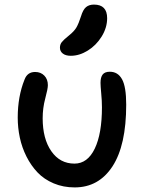

<svg xmlns="http://www.w3.org/2000/svg" viewBox="-20 -840 637 846"><path d="M292 -594.2Q269.5 -594.2 256.8 -604Q244.1 -613.8 244.1 -629.9Q244.1 -644.5 252.7 -655Q261.2 -665.5 283.2 -683.1Q306.6 -701.7 316.7 -719Q326.7 -736.3 336.9 -768.1Q345.7 -797.4 359.1 -808.6Q372.6 -819.8 394 -819.8Q452.1 -819.8 452.1 -759.8Q452.1 -718.3 428.2 -679.4Q404.3 -640.6 367.2 -617.4Q330.1 -594.2 292 -594.2ZM309.1 -14.2Q258.8 -14.2 216.6 -32Q174.3 -49.8 145.5 -80.1Q116.7 -110.4 96.7 -150.1Q76.7 -189.9 67.4 -233.4Q58.1 -276.9 58.1 -321.8Q58.1 -414.6 87.9 -488.8Q100.1 -522.9 134.8 -522.9Q159.7 -522.9 175.3 -506.8Q190.9 -490.7 190.9 -464.8Q190.9 -448.7 179.4 -406.2Q168 -363.8 168 -318.8Q168 -228.5 206.1 -173.8Q244.1 -119.1 308.1 -119.1Q365.7 -119.1 397.5 -185.1Q429.2 -251 429.2 -367.2Q429.2 -395.5 426 -428.5Q422.9 -461.4 422.9 -475.1Q422.9 -499.5 432.4 -511.7Q441.9 -523.9 463.9 -523.9Q499.5 -523.9 517.8 -490.7Q536.1 -457.5 536.1 -378.9Q536.1 -199.7 475.6 -106.9Q415 -14.2 309.1 -14.2Z"/></svg>

Font: Shantell Sans Bouncy
Style: Regular
Weight: 500
Designer: Stephen Nixon, Anya Danilova, Shantell Martin
Foundry: Arrow Type
Version: Version 1.006;[9816181b4]